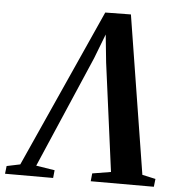

<svg xmlns="http://www.w3.org/2000/svg" viewBox="-101 -797 775 847"><g transform="rotate(5 286.5 -374.0)"><path d="M444.5 -748.5 556.5 -48 615.5 -35 611.5 0H332L335.5 -35L417.5 -48.5L354 -528L337 -694L359.5 -697.5L299.5 -542L86.5 -47.5L169 -34.5L165.5 0H-47.5L-43.5 -34.5L16 -47L331 -747Z"/></g></svg>

Font: Merriweather 72pt SemiBold
Style: Italic
Weight: 600
Italic angle: -7.8°
Version: Version 2.101